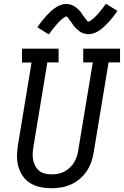

<svg xmlns="http://www.w3.org/2000/svg" viewBox="-20 -994 659 1022"><path d="M254 8Q224 8 195 2Q166 -4 142 -18.5Q118 -33 102 -56Q86 -79 78 -106.5Q70 -134 70.5 -164Q71 -194 76 -225L148 -661H97V-735H292V-662H232L158 -213Q155 -194 154 -176.5Q153 -159 156.5 -142Q160 -125 168 -110Q176 -95 189 -84.5Q202 -74 219.5 -70Q237 -66 255 -66Q272 -66 289 -69Q306 -72 322 -80.5Q338 -89 352 -102Q366 -115 375 -130.5Q384 -146 389.5 -163Q395 -180 397 -197L474 -662H423V-735H619V-662H558L479 -185Q475 -159 466.5 -133.5Q458 -108 442.5 -84.5Q427 -61 405.5 -42.5Q384 -24 358.5 -12.5Q333 -1 306.5 3.5Q280 8 254 8ZM239 -811 179 -849Q191 -867 203 -882Q215 -897 226 -909Q237 -921 247.5 -931Q258 -941 272 -951Q286 -961 301.5 -967Q317 -973 333 -973Q338 -973 343.5 -972Q349 -971 354 -970Q359 -969 363.5 -967Q368 -965 372.5 -962.5Q377 -960 380.5 -957.5Q384 -955 387.5 -952Q391 -949 395.5 -945.5Q400 -942 403 -938Q406 -934 409.5 -930.5Q413 -927 415 -923Q417 -919 419.5 -915.5Q422 -912 425.5 -907Q429 -902 432.5 -898Q436 -894 438.5 -890.5Q441 -887 443.5 -883Q446 -879 451 -879Q454 -879 457 -881Q460 -883 463.5 -885Q467 -887 471.5 -891Q476 -895 478 -896.5Q480 -898 482 -900Q484 -902 486.5 -904.5Q489 -907 491.5 -909.5Q494 -912 496.5 -914.5Q499 -917 501.5 -920Q504 -923 507 -926.5Q510 -930 512.5 -933.5Q515 -937 518 -940.5Q521 -944 524.5 -948Q528 -952 531 -956.5Q534 -961 537.5 -965.5Q541 -970 544 -974L605 -936Q593 -918 581 -903Q569 -888 558 -876Q547 -864 536.5 -854Q526 -844 512 -834Q498 -824 482.5 -818Q467 -812 451 -812Q446 -812 440.5 -813Q435 -814 430 -815Q425 -816 420.5 -818Q416 -820 411.5 -822Q407 -824 403.5 -827Q400 -830 396.5 -833Q393 -836 388.5 -839.5Q384 -843 381 -847Q378 -851 374.5 -854.5Q371 -858 368.5 -862Q366 -866 364 -869.5Q362 -873 358 -878Q354 -883 351 -887Q348 -891 345.5 -894.5Q343 -898 340.5 -902Q338 -906 333 -906Q330 -906 326.5 -904Q323 -902 320 -900Q317 -898 312 -894Q307 -890 305.5 -888.5Q304 -887 301.5 -885Q299 -883 296.5 -880.5Q294 -878 292 -875.5Q290 -873 287.5 -870.5Q285 -868 282.5 -865Q280 -862 277 -858.5Q274 -855 271.5 -851.5Q269 -848 265.5 -844.5Q262 -841 259 -837Q256 -833 253 -828.5Q250 -824 246.5 -819.5Q243 -815 239 -811Z"/></svg>

Font: Iosevka HT Extended
Style: Italic
Weight: 400
Width: 7
Italic angle: -9°
Monospace: yes
Designer: Belleve Invis
Foundry: Belleve Invis
Version: Version 32.3.0; ttfautohint (v1.8.4)